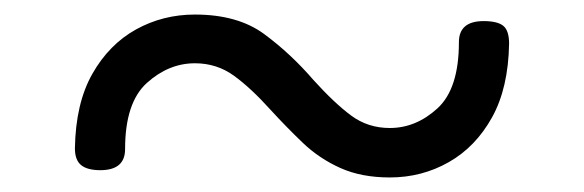

<svg xmlns="http://www.w3.org/2000/svg" viewBox="-20 -568 803 264"><path d="M516 -324Q477 -324 448 -337Q419 -350 396.5 -371.5Q374 -393 352 -417Q325 -447 301.5 -464Q278 -481 248 -481Q212 -481 182 -454Q152 -427 152 -363Q152 -334 118 -334Q100 -334 91.5 -341Q83 -348 83 -364Q84 -426 107 -466.5Q130 -507 167 -527.5Q204 -548 248 -548Q307 -548 343.5 -521Q380 -494 411 -458Q440 -426 463 -409Q486 -392 516 -392Q552 -392 581.5 -419Q611 -446 611 -510Q611 -539 645 -539Q664 -539 672 -532.5Q680 -526 680 -508Q679 -447 656.5 -406.5Q634 -366 597 -345Q560 -324 516 -324Z"/></svg>

Font: Playwrite CL Light
Style: Regular
Weight: 300
Designer: Veronika Burian, José Scaglione
Foundry: TypeTogether
Version: Version 1.002